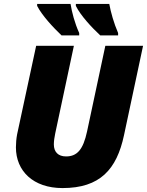

<svg xmlns="http://www.w3.org/2000/svg" viewBox="-20 -947 748 977"><path d="M490 -767H581V-779C559 -830 544 -884 536 -927H366V-917C390 -868 446 -808 490 -767ZM293 -767H383V-779C360 -830 346 -884 339 -927H169V-917C194 -868 250 -808 293 -767ZM298 10C489 10 574 -85 611 -259L708 -714H516L423 -278C403 -185 372 -151 316 -151C276 -151 254 -174 254 -212C254 -229 257 -249 261 -268L356 -714H164L67 -263C63 -242 61 -217 61 -197C61 -77 149 10 298 10Z"/></svg>

Font: Noto Sans UI Black
Style: Italic
Weight: 900
Italic angle: -372°
Designer: Monotype Design Team
Foundry: Monotype Imaging Inc.
Version: Version 1.901